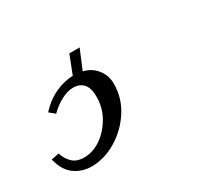

<svg xmlns="http://www.w3.org/2000/svg" viewBox="-183 -112 562 517"><g transform="rotate(-30 98.0 147.0)"><path d="M-110 224 -86 219Q-80 238 -67 250.5Q-54 263 -31 263Q-4 263 21 246Q46 229 63 199.5Q80 170 79 134Q79 111 68 98Q57 85 36 85Q19 85 -1 95.5Q-21 106 -38 123L-55 109Q-31 83 -2.5 70Q26 57 54 57Q94 57 115.5 78.5Q137 100 137 130Q137 175 113 212Q89 249 51.5 271.5Q14 294 -26 294Q-55 294 -78 277.5Q-101 261 -110 224ZM78 67 49 64 74 0H106Z"/></g></svg>

Font: Baskervville Medium
Style: Italic
Weight: 500
Italic angle: -18°
Version: Version 1.100